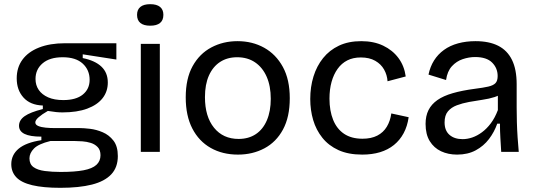

<svg xmlns="http://www.w3.org/2000/svg" viewBox="-20 -727 2563 919"><path d="M269 172Q187 172 134.5 159.5Q82 147 58 121.5Q34 96 34 59Q34 14 69.5 -15.5Q105 -45 178 -56V-73Q124 -73 97.5 -86Q71 -99 71 -125Q71 -152 98 -171Q125 -190 185 -205V-222Q125 -224 92.5 -260Q60 -296 60 -352Q60 -404 87.5 -441.5Q115 -479 167 -499.5Q219 -520 291 -520H537V-442L376 -467V-449Q435 -437 465.5 -408Q496 -379 496 -332Q496 -289 471 -257Q446 -225 397.5 -207Q349 -189 279 -189Q264 -189 249 -190.5Q234 -192 209 -196Q181 -180 165 -166Q149 -152 149 -141Q149 -130 163 -124Q177 -118 198.5 -116Q220 -114 239 -114H361Q380 -114 410.5 -110.5Q441 -107 471.5 -94Q502 -81 523 -54Q544 -27 544 20Q544 74 512.5 107.5Q481 141 420 156.5Q359 172 269 172ZM270 96Q338 96 380 88Q422 80 441.5 62Q461 44 461 16Q461 -9 447.5 -23Q434 -37 414.5 -43Q395 -49 374.5 -50.5Q354 -52 339 -52H221Q164 -38 142.5 -16Q121 6 121 31Q121 59 140.5 73Q160 87 194.5 91.5Q229 96 270 96ZM283 -248Q344 -248 376.5 -274.5Q409 -301 409 -345Q409 -392 376 -422.5Q343 -453 280 -453Q218 -453 184 -424Q150 -395 150 -349Q150 -319 165.5 -296.5Q181 -274 210.5 -261Q240 -248 283 -248Z M654 0V-517H745V0ZM699 -604Q668 -604 652 -617Q636 -630 636 -656Q636 -681 652 -694Q668 -707 699 -707Q730 -707 746 -694Q762 -681 762 -656Q762 -630 746 -617Q730 -604 699 -604Z M1119 13Q1045 13 988.5 -19Q932 -51 900.5 -112Q869 -173 869 -261Q869 -351 902 -410.5Q935 -470 991.5 -500Q1048 -530 1117 -530Q1188 -530 1244.5 -498.5Q1301 -467 1334 -406.5Q1367 -346 1367 -257Q1367 -167 1334.5 -107Q1302 -47 1245.5 -17Q1189 13 1119 13ZM1122 -62Q1170 -62 1204.5 -85Q1239 -108 1257.5 -151.5Q1276 -195 1276 -254Q1276 -315 1256.5 -359.5Q1237 -404 1201 -428.5Q1165 -453 1115 -453Q1068 -453 1033.5 -430.5Q999 -408 980 -365.5Q961 -323 961 -262Q961 -169 1004.5 -115.5Q1048 -62 1122 -62Z M1714 13Q1647 13 1600 -8.5Q1553 -30 1523 -67.5Q1493 -105 1479 -152.5Q1465 -200 1465 -253Q1465 -311 1480.5 -361Q1496 -411 1526.5 -449Q1557 -487 1602.5 -508.5Q1648 -530 1709 -530Q1769 -530 1814 -508.5Q1859 -487 1887 -449.5Q1915 -412 1922 -361L1835 -338Q1833 -368 1818.5 -394Q1804 -420 1776 -436Q1748 -452 1707 -452Q1670 -452 1642.5 -438Q1615 -424 1596 -397.5Q1577 -371 1567 -335Q1557 -299 1557 -255Q1557 -197 1574.5 -153.5Q1592 -110 1627 -86.5Q1662 -63 1715 -63Q1757 -63 1786 -78Q1815 -93 1831.5 -120.5Q1848 -148 1853 -184L1936 -166Q1930 -123 1912 -89.5Q1894 -56 1865.5 -33Q1837 -10 1799 1.5Q1761 13 1714 13Z M2168 13Q2125 13 2091 -3Q2057 -19 2037 -51.5Q2017 -84 2017 -134Q2017 -172 2031 -200Q2045 -228 2073.5 -248Q2102 -268 2147 -281Q2192 -294 2253 -302Q2293 -307 2317 -312.5Q2341 -318 2351.5 -329Q2362 -340 2362 -363Q2362 -401 2335.5 -427.5Q2309 -454 2254 -454Q2225 -454 2195 -444Q2165 -434 2143 -410Q2121 -386 2115 -344L2031 -370Q2039 -408 2057.5 -437.5Q2076 -467 2105 -488Q2134 -509 2172.5 -519.5Q2211 -530 2256 -530Q2321 -530 2364.5 -508Q2408 -486 2430.5 -440.5Q2453 -395 2453 -324V-212Q2453 -179 2454 -142.5Q2455 -106 2457.5 -69.5Q2460 -33 2463 0H2379Q2377 -34 2375 -67Q2373 -100 2373 -135H2360Q2346 -95 2320.5 -61.5Q2295 -28 2257 -7.5Q2219 13 2168 13ZM2194 -61Q2217 -61 2240.5 -69Q2264 -77 2287 -94Q2310 -111 2329.5 -137Q2349 -163 2363 -200V-290L2390 -287Q2374 -271 2347.5 -262.5Q2321 -254 2289.5 -249.5Q2258 -245 2225.5 -239Q2193 -233 2166.5 -223Q2140 -213 2124 -194Q2108 -175 2108 -141Q2108 -102 2131.5 -81.5Q2155 -61 2194 -61Z"/></svg>

Font: Bricolage Grotesque 24pt
Style: Regular
Weight: 400
Designer: Mathieu Triay
Foundry: Atelier Triay
Version: Version 1.001;gftools[0.9.33.dev8+g029e19f]